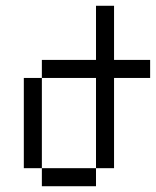

<svg xmlns="http://www.w3.org/2000/svg" viewBox="-20 -645 540 665"><path d="M500 -375V-437.5H375V-625H312.5V-437.5H125V-375H62.5V-62.5H125V0H312.5V-62.5H125V-375H312.5V-62.5H375V-375Z"/></svg>

Font: UnifontExMono
Style: Regular
Weight: 500
Version: Version 15.0.06